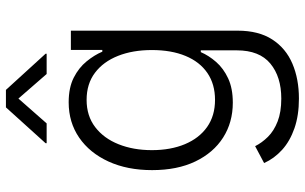

<svg xmlns="http://www.w3.org/2000/svg" viewBox="-208 -590 1014 638"><g transform="rotate(-90 299.0 -271.0)"><path d="M290.5 215.3Q234.4 215.3 191.7 200.4Q148.9 185.5 120.1 159.4Q91.3 133.3 76.2 99.6L132.3 69.8Q143.6 92.3 163.3 112.3Q183.1 132.3 214.4 144.5Q245.6 156.7 290.5 156.7Q362.8 156.7 406.7 120.4Q450.7 84 450.7 8.8V-110.8H444.8Q433.6 -84.5 412.1 -59.8Q390.6 -35.2 357.4 -19.8Q324.2 -4.4 276.9 -4.4Q211.4 -4.4 160.9 -36.6Q110.4 -68.8 81.5 -128.9Q52.7 -189 52.7 -272.5Q52.7 -355 81.3 -417.5Q109.9 -480 160.6 -514.9Q211.4 -549.8 277.8 -549.8Q326.7 -549.8 359.9 -533Q393.1 -516.1 414.1 -490.2Q435.1 -464.4 446.3 -438H452.1V-542.5H516.1V11.7Q516.1 81.5 486.8 126.7Q457.5 171.9 406.5 193.6Q355.5 215.3 290.5 215.3ZM286.1 -63.5Q338.4 -63.5 375.5 -88.9Q412.6 -114.3 432.1 -161.4Q451.7 -208.5 451.7 -273.4Q451.7 -336.9 432.4 -385.7Q413.1 -434.6 376.2 -462.4Q339.4 -490.2 286.1 -490.2Q232.9 -490.2 195.6 -461.7Q158.2 -433.1 138.7 -384Q119.1 -335 119.1 -273.4Q119.1 -210.9 138.9 -163.6Q158.7 -116.2 196 -89.8Q233.4 -63.5 286.1 -63.5ZM208 -623H142.1V-626.5L261.2 -758.3H319.3L439.5 -626.5V-623H372.1L290.5 -716.8Z"/></g></svg>

Font: Inter 16pt Light
Style: Regular
Weight: 300
Version: Version 4.001;git-66647c0bb